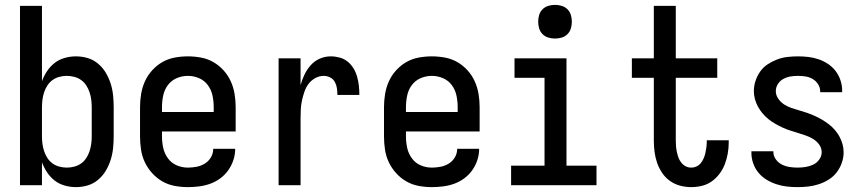

<svg xmlns="http://www.w3.org/2000/svg" viewBox="-20 -759 3540 787"><path d="M291 8Q268 8 245 1.5Q222 -5 204 -19Q186 -33 173 -52.5Q160 -72 152 -94V0H62V-735H152V-426Q160 -448 173 -467.5Q186 -487 204 -501Q222 -515 245 -521.5Q268 -528 291 -528Q316 -528 339.5 -521Q363 -514 382 -498Q401 -482 413.5 -461Q426 -440 433.5 -416.5Q441 -393 443.5 -368.5Q446 -344 446 -320V-200Q446 -176 443.5 -151.5Q441 -127 433.5 -103.5Q426 -80 413.5 -59Q401 -38 382 -22Q363 -6 339.5 1Q316 8 291 8ZM254 -72Q269 -72 284.5 -76Q300 -80 312.5 -89Q325 -98 333.5 -111Q342 -124 347 -139Q352 -154 354 -169.5Q356 -185 356 -200V-320Q356 -335 354 -350.5Q352 -366 347 -381Q342 -396 333.5 -409Q325 -422 312.5 -431Q300 -440 284.5 -444Q269 -448 254 -448Q239 -448 223.5 -444Q208 -440 195.5 -431Q183 -422 174.5 -409Q166 -396 161 -381Q156 -366 154 -350.5Q152 -335 152 -320V-200Q152 -185 154 -169.5Q156 -154 161 -139Q166 -124 174.5 -111Q183 -98 195.5 -89Q208 -80 223.5 -76Q239 -72 254 -72Z M750 8Q723 8 696 3Q669 -2 645.5 -15.5Q622 -29 603.5 -49.5Q585 -70 573.5 -94.5Q562 -119 558 -146Q554 -173 554 -200V-320Q554 -347 558.5 -374Q563 -401 574 -425.5Q585 -450 603.5 -470.5Q622 -491 645.5 -504.5Q669 -518 696 -523Q723 -528 750 -528Q777 -528 804 -523Q831 -518 854.5 -504.5Q878 -491 896.5 -470.5Q915 -450 926 -425.5Q937 -401 941.5 -374Q946 -347 946 -320V-220H644V-200Q644 -176 649 -153Q654 -130 668 -110.5Q682 -91 704 -81.5Q726 -72 750 -72Q768 -72 786 -75.5Q804 -79 819.5 -88.5Q835 -98 844.5 -114Q854 -130 854 -149H944Q944 -125 936.5 -102.5Q929 -80 915.5 -61Q902 -42 883 -28Q864 -14 842 -6Q820 2 796.5 5Q773 8 750 8ZM644 -300H856V-320Q856 -344 851 -367.5Q846 -391 832 -410Q818 -429 796 -438.5Q774 -448 750 -448Q726 -448 704 -438.5Q682 -429 668 -410Q654 -391 649 -367.5Q644 -344 644 -320Z M1122 0V-520H1212V-410Q1218 -432 1228 -453Q1238 -474 1253.5 -491.5Q1269 -509 1290.5 -518.5Q1312 -528 1336 -528Q1354 -528 1372.5 -523Q1391 -518 1405.5 -506Q1420 -494 1429.5 -478Q1439 -462 1444 -444Q1449 -426 1451 -407.5Q1453 -389 1453 -370H1363Q1363 -384 1361 -397.5Q1359 -411 1352.5 -423Q1346 -435 1333.5 -441.5Q1321 -448 1307 -448Q1289 -448 1272.5 -439Q1256 -430 1245 -415.5Q1234 -401 1228 -383.5Q1222 -366 1218 -348Q1214 -330 1213 -312Q1212 -294 1212 -276V0Z M1750 8Q1723 8 1696 3Q1669 -2 1645.5 -15.5Q1622 -29 1603.5 -49.5Q1585 -70 1573.5 -94.5Q1562 -119 1558 -146Q1554 -173 1554 -200V-320Q1554 -347 1558.5 -374Q1563 -401 1574 -425.5Q1585 -450 1603.5 -470.5Q1622 -491 1645.5 -504.5Q1669 -518 1696 -523Q1723 -528 1750 -528Q1777 -528 1804 -523Q1831 -518 1854.5 -504.5Q1878 -491 1896.5 -470.5Q1915 -450 1926 -425.5Q1937 -401 1941.5 -374Q1946 -347 1946 -320V-220H1644V-200Q1644 -176 1649 -153Q1654 -130 1668 -110.5Q1682 -91 1704 -81.5Q1726 -72 1750 -72Q1768 -72 1786 -75.5Q1804 -79 1819.5 -88.5Q1835 -98 1844.5 -114Q1854 -130 1854 -149H1944Q1944 -125 1936.5 -102.5Q1929 -80 1915.5 -61Q1902 -42 1883 -28Q1864 -14 1842 -6Q1820 2 1796.5 5Q1773 8 1750 8ZM1644 -300H1856V-320Q1856 -344 1851 -367.5Q1846 -391 1832 -410Q1818 -429 1796 -438.5Q1774 -448 1750 -448Q1726 -448 1704 -438.5Q1682 -429 1668 -410Q1654 -391 1649 -367.5Q1644 -344 1644 -320Z M2075 0V-80H2212V-440H2089V-520H2302V-80H2425V0ZM2255 -601Q2241 -601 2227.5 -605Q2214 -609 2204 -619Q2194 -629 2190 -642.5Q2186 -656 2186 -670Q2186 -684 2190 -697.5Q2194 -711 2204 -721Q2214 -731 2227.5 -735Q2241 -739 2255 -739Q2269 -739 2282.5 -735Q2296 -731 2306 -721Q2316 -711 2320 -697.5Q2324 -684 2324 -670Q2324 -656 2320 -642.5Q2316 -629 2306 -619Q2296 -609 2282.5 -605Q2269 -601 2255 -601Z M2813 8Q2790 8 2767.5 2Q2745 -4 2726 -17.5Q2707 -31 2694 -50.5Q2681 -70 2673.5 -91.5Q2666 -113 2663 -136.5Q2660 -160 2660 -183V-440H2570V-520H2660V-735H2750V-520H2920V-440H2750V-183Q2750 -171 2751 -159Q2752 -147 2754.5 -135.5Q2757 -124 2761 -113Q2765 -102 2772.5 -92.5Q2780 -83 2790.5 -77.5Q2801 -72 2813 -72Q2825 -72 2835.5 -77Q2846 -82 2853 -91Q2860 -100 2864.5 -110.5Q2869 -121 2871.5 -132.5Q2874 -144 2875.5 -155.5Q2877 -167 2877 -178V-184H2967V-174Q2967 -152 2963 -129.5Q2959 -107 2951 -86Q2943 -65 2929.5 -47Q2916 -29 2898 -16Q2880 -3 2858 2.5Q2836 8 2813 8Z M3249 8Q3227 8 3205 5.5Q3183 3 3162 -4Q3141 -11 3122 -22.5Q3103 -34 3089 -51Q3075 -68 3067.5 -89Q3060 -110 3060 -132V-139H3150V-136Q3150 -120 3160 -106Q3170 -92 3185 -84.5Q3200 -77 3216.5 -74.5Q3233 -72 3249 -72Q3265 -72 3281.5 -74.5Q3298 -77 3313 -84Q3328 -91 3338 -105Q3348 -119 3348 -135Q3348 -152 3338 -166Q3328 -180 3313.5 -189Q3299 -198 3283 -203.5Q3267 -209 3251 -214Q3235 -219 3219 -224Q3203 -229 3188 -236Q3173 -243 3158 -251.5Q3143 -260 3130 -270.5Q3117 -281 3106 -294Q3095 -307 3087 -321.5Q3079 -336 3074.5 -352.5Q3070 -369 3070 -386Q3070 -407 3077 -428Q3084 -449 3096.5 -466.5Q3109 -484 3127.5 -496Q3146 -508 3166 -515.5Q3186 -523 3207.5 -525.5Q3229 -528 3251 -528Q3272 -528 3293.5 -525.5Q3315 -523 3335.5 -516Q3356 -509 3374 -497Q3392 -485 3405 -468Q3418 -451 3425 -430Q3432 -409 3432 -388V-381H3342V-384Q3342 -400 3333.5 -413.5Q3325 -427 3311.5 -435Q3298 -443 3282.5 -445.5Q3267 -448 3251 -448Q3235 -448 3220 -445.5Q3205 -443 3191 -435.5Q3177 -428 3168.5 -414.5Q3160 -401 3160 -385Q3160 -369 3170 -354.5Q3180 -340 3194 -331Q3208 -322 3224 -316.5Q3240 -311 3256 -306.5Q3272 -302 3288 -296.5Q3304 -291 3319.5 -284Q3335 -277 3349.5 -268.5Q3364 -260 3377.5 -249.5Q3391 -239 3402 -226.5Q3413 -214 3421 -199Q3429 -184 3433.5 -168Q3438 -152 3438 -135Q3438 -113 3430.5 -91.5Q3423 -70 3409.5 -52.5Q3396 -35 3377 -23Q3358 -11 3336.5 -4Q3315 3 3293 5.5Q3271 8 3249 8Z"/></svg>

Font: Iosevka Medium
Style: Regular
Weight: 500
Monospace: yes
Designer: Belleve Invis
Foundry: Belleve Invis
Version: Version 32.5.0; ttfautohint (v1.8.4)